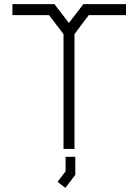

<svg xmlns="http://www.w3.org/2000/svg" viewBox="-20 -720 669 928"><path d="M409 -647 340 -555V0H287V-555L217 -647H40V-700H243L313 -609L383 -700H589V-647ZM258 159 297 108V38H344V125L296 188Z"/></svg>

Font: Turret Road
Style: Regular
Weight: 400
Designer: Noponies
Foundry: Noponies
Version: Version 1.001; ttfautohint (v1.8)